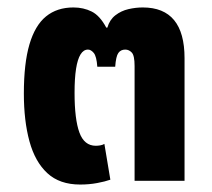

<svg xmlns="http://www.w3.org/2000/svg" viewBox="-20 -485 568 515"><path d="M241 -306Q239 -334 231.5 -343Q224 -352 216 -352Q204 -352 196 -339Q188 -326 184 -300.5Q180 -275 180 -236Q180 -165 193 -129.5Q206 -94 237 -94Q242 -94 248.5 -95Q255 -96 260 -99L276 -3Q262 2 240.5 6Q219 10 195 10Q140 10 107 -20.5Q74 -51 59 -106Q44 -161 44 -234Q44 -315 59 -366Q74 -417 103.5 -441Q133 -465 177 -465Q204 -465 226 -454Q248 -443 265 -411H268Q274 -432 289.5 -444Q305 -456 324.5 -460.5Q344 -465 363 -465Q419 -465 447 -431Q475 -397 475 -329V0H341V-308Q341 -336 333.5 -344Q326 -352 316 -352Q304 -352 297.5 -343Q291 -334 289 -306Z"/></svg>

Font: Noto Sans Thai SemiCondensed
Style: Bold
Weight: 700
Width: 4
Designer: Monotype Design Team
Foundry: Monotype Imaging Inc.
Version: Version 2.001